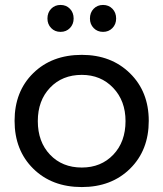

<svg xmlns="http://www.w3.org/2000/svg" viewBox="-20 -754 661 777"><path d="M278 -679Q278 -656 263 -640.5Q248 -625 225 -625Q202 -625 187 -640.5Q172 -656 172 -679Q172 -703 187 -718.5Q202 -734 225 -734Q248 -734 263 -718.5Q278 -703 278 -679ZM450 -679Q450 -656 435 -640.5Q420 -625 397 -625Q374 -625 359 -640.5Q344 -656 344 -679Q344 -703 359 -718.5Q374 -734 397 -734Q420 -734 435 -718.5Q450 -703 450 -679ZM311 -532Q430 -532 506 -457.5Q582 -383 582 -265Q582 -146 506.5 -71.5Q431 3 311 3Q190 3 114.5 -71.5Q39 -146 39 -265Q39 -384 114.5 -458Q190 -532 311 -532ZM311 -451Q232 -451 182.5 -399Q133 -347 133 -264Q133 -180 182.5 -128Q232 -76 311 -76Q389 -76 438.5 -128Q488 -180 488 -264Q488 -346 438 -398.5Q388 -451 311 -451Z"/></svg>

Font: Montserrat arm
Style: Regular
Weight: 400
Designer: Julieta Ulanovsky
Foundry: Julieta Ulanovsky
Version: Version 6.000;PS 006.000;hotconv 1.0.88;makeotf.lib2.5.64775